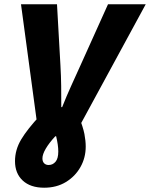

<svg xmlns="http://www.w3.org/2000/svg" viewBox="-20 -670 700 896"><path d="M186 206Q122 206 86 172.5Q50 139 50 82Q50 29 79 -19.5Q108 -68 168 -132L156 -72L78 -650H246L262 -366Q265 -315 265.5 -268.5Q266 -222 266 -170H270Q291 -223 312 -269Q333 -315 356 -366L484 -650H660L346 -72V-132Q368 -76 374 -44.5Q380 -13 380 14Q380 66 355.5 109.5Q331 153 287.5 179.5Q244 206 186 206ZM207 100Q226 100 239 85Q252 70 252 37Q252 7 242 -34H238Q210 -4 194 23Q178 50 178 69Q178 84 186 92Q194 100 207 100Z"/></svg>

Font: Source Sans 3 Black
Style: Italic
Weight: 900
Italic angle: -11°
Designer: Paul D. Hunt
Foundry: Adobe
Version: Version 3.052;hotconv 1.1.0;makeotfexe 2.6.0